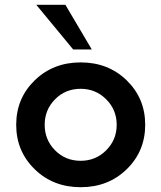

<svg xmlns="http://www.w3.org/2000/svg" viewBox="-20 -770 672 800"><path d="M362.5 -563.8H285L131.2 -750H252.5ZM508.1 -65Q431.2 10 316.2 10Q201.2 10 124.4 -65Q47.5 -140 47.5 -250Q47.5 -360 124.4 -435Q201.2 -510 316.2 -510Q431.2 -510 508.1 -435Q585 -360 585 -250Q585 -140 508.1 -65ZM316.2 -100Q378.8 -100 422.5 -143.8Q466.2 -187.5 466.2 -250Q466.2 -312.5 422.5 -356.2Q378.8 -400 316.2 -400Q252.5 -400 209.4 -356.2Q166.2 -312.5 166.2 -250Q166.2 -187.5 209.4 -143.8Q252.5 -100 316.2 -100Z"/></svg>

Font: Now Medium
Style: Regular
Weight: 500
Designer: Alfredo Marco Pradil
Foundry: Alfredo Marco Pradil
Version: Version 1.002;PS 001.002;hotconv 1.0.88;makeotf.lib2.5.64775